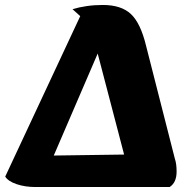

<svg xmlns="http://www.w3.org/2000/svg" viewBox="-20 -753 781 773"><path d="M394 -733Q468 -733 507 -696.5Q546 -660 568 -569L684 -114Q691 -94 691 -62Q691 -18 663 0H123Q81 0 47 -11.5Q13 -23 1 -42L303 -688L272 -716Q298 -724 329 -728.5Q360 -733 394 -733ZM353 -615 405 -611 172 -70 140 -126 568 -132 488 -99Z"/></svg>

Font: Merienda Black
Style: Regular
Weight: 900
Designer: Eduardo Rodriguez Tunni
Foundry: Eduardo Rodriguez Tunni
Version: Version 2.001